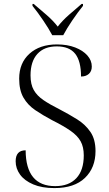

<svg xmlns="http://www.w3.org/2000/svg" viewBox="-20 -951 559 981"><path d="M258 10Q194 10 149.5 -9Q105 -28 82.5 -59Q60 -90 60 -127Q60 -183 111 -183Q112 0 262 0Q332 0 370 -40.5Q408 -81 408 -157Q408 -200 392 -229Q376 -258 340 -283Q304 -308 246 -337Q199 -362 160.5 -388Q122 -414 100 -452Q78 -490 78 -549Q78 -629 130.5 -676.5Q183 -724 271 -724Q324 -724 364 -708.5Q404 -693 426.5 -667.5Q449 -642 449 -611Q449 -587 434 -573.5Q419 -560 394 -560Q394 -639 364 -676.5Q334 -714 270 -714Q206 -714 171 -675.5Q136 -637 136 -566Q136 -520 152.5 -491Q169 -462 202 -439.5Q235 -417 285 -392Q333 -367 374.5 -341Q416 -315 442 -277Q468 -239 468 -179Q468 -94 414 -42Q360 10 258 10ZM247 -771Q229 -805 200.5 -847Q172 -889 146 -921V-931H152Q183 -905 217.5 -875Q252 -845 275 -815Q298 -845 332 -875Q366 -905 397 -931H404V-921Q378 -889 349.5 -847Q321 -805 303 -771Z"/></svg>

Font: Noto Serif Display Light
Style: Regular
Weight: 300
Designer: Monotype Design Team
Foundry: Monotype Imaging Inc.
Version: Version 2.009